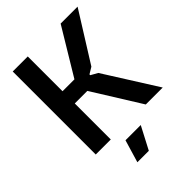

<svg xmlns="http://www.w3.org/2000/svg" viewBox="-269 -865 1210 1210"><g transform="rotate(-45 335.5 -260.0)"><path d="M270 69H406L327 220H225ZM74 -740H208V-430H314L501 -740H652L446 -411L403 -385V-378L449 -352L671 0H520L320 -321H208V0H74Z"/></g></svg>

Font: Encode Sans Narrow
Style: SemiBold
Weight: 600
Designer: Pablo Impallari, Andres Torresi
Foundry: Pablo Impallari, Andres Torresi
Version: Version 1.000; ttfautohint (v1.00) -l 8 -r 50 -G 200 -x 14 -